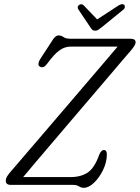

<svg xmlns="http://www.w3.org/2000/svg" viewBox="-20 -885 669 919"><path d="M330.5 0H32.5Q7.5 0 7.5 -20Q7.5 -30 12.8 -38.8Q18 -47.5 26.5 -58Q36 -69 63.8 -101.5Q91.5 -134 131.8 -180.8Q172 -227.5 219.2 -282.8Q266.5 -338 315 -394.8Q363.5 -451.5 408.2 -503.8Q453 -556 488 -597.2Q523 -638.5 543 -662H318.5Q290 -662 265 -644.2Q240 -626.5 206.5 -581Q189.5 -556.5 172 -565.5Q163.5 -570 164 -579.2Q164.5 -588.5 171 -600L228 -687.5Q244 -715.5 260.5 -715.5Q273 -715.5 284 -707.5Q295 -699.5 318.5 -699.5H605Q629.5 -699.5 629 -682Q629 -670 608 -645Q595.5 -631 566 -596.2Q536.5 -561.5 495.5 -513.2Q454.5 -465 407 -409.5Q359.5 -354 311.5 -297.5Q263.5 -241 219.8 -189.8Q176 -138.5 142.5 -98.8Q109 -59 91 -37.5H319Q367 -37.5 399.8 -59.2Q432.5 -81 455 -144.5Q464.5 -167 477 -167Q491.5 -167 491.5 -145.5Q491 -107.5 473 -70.8Q455 -34 429.8 -10Q404.5 14 380.5 14Q369 14 358 7Q347 0 330.5 0ZM467.5 -755Q458 -747.5 451 -742.8Q444 -738 436 -738Q427 -738 422 -742.5Q417 -747 412 -755L355 -840Q347 -853.5 359 -861.5Q370.5 -869.5 382 -858L445 -792L546 -858Q565.5 -870 575 -861.5Q578 -858 577.5 -851.2Q577 -844.5 570.5 -839Z"/></svg>

Font: Fraunces 144pt S100 Light
Style: Italic
Weight: 300
Italic angle: -16°
Version: Version 1.000; ttfautohint (v1.8.3)